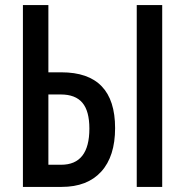

<svg xmlns="http://www.w3.org/2000/svg" viewBox="-20 -734 727 754"><path d="M70 0V-714H170V-450H221Q432 -450 432 -231Q432 -120 377.5 -60Q323 0 222 0ZM517 0V-714H617V0ZM170 -87H220Q331 -87 331 -229Q331 -298 303.5 -330.5Q276 -363 219 -363H170Z"/></svg>

Font: Noto Sans ExtraCondensed Medium
Style: Regular
Weight: 500
Width: 2
Designer: Monotype Design Team
Foundry: Monotype Imaging Inc.
Version: Version 2.013; ttfautohint (v1.8.4.7-5d5b)